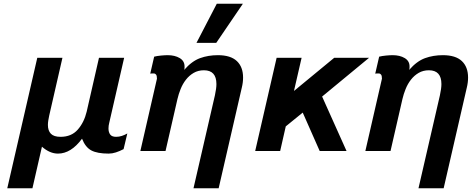

<svg xmlns="http://www.w3.org/2000/svg" viewBox="-20 -810 2531 1030"><path d="M180 -500H315L244 -190Q241 -176 239 -163.5Q237 -151 237 -140Q237 -109 253 -92.5Q269 -76 305 -76Q363 -76 397 -114.5Q431 -153 445 -211L511 -500H646L566 -151Q562 -136 562 -121Q562 -101 571 -88.5Q580 -76 603 -76Q619 -76 634 -81Q649 -86 663 -94L643 -10Q622 1 602 7.5Q582 14 563 14Q502 14 470 -3Q438 -20 420 -66Q361 14 291 14Q247 14 205 -23L154 200H19Z M822 -388Q822 -404 817 -410Q812 -416 806 -416H804Q802 -416 796.5 -416Q791 -416 786 -415L807 -506Q814 -508 824 -509.5Q834 -511 844 -512Q854 -513 863.5 -513.5Q873 -514 879 -514Q918 -514 944 -498.5Q970 -483 970 -454Q970 -453 970 -447Q970 -441 968 -435Q1009 -482 1053 -498Q1097 -514 1149 -514Q1217 -514 1250.5 -482.5Q1284 -451 1284 -394Q1284 -367 1277 -339L1153 200H1018L1133 -299Q1141 -336 1141 -359Q1141 -433 1074 -433Q1043 -433 1019 -419Q995 -405 977.5 -382.5Q960 -360 949 -332.5Q938 -305 932 -279L868 0H733ZM1140 -580H1034L1143 -790H1283Z M1557 -322 1773 -500H1960L1708 -292L1839 0H1695L1604 -206L1513 -132L1483 0H1349L1464 -500H1598Z M2029 -388Q2029 -404 2024 -410Q2019 -416 2013 -416H2011Q2009 -416 2003.5 -416Q1998 -416 1993 -415L2014 -506Q2021 -508 2031 -509.5Q2041 -511 2051 -512Q2061 -513 2070.5 -513.5Q2080 -514 2086 -514Q2125 -514 2151 -498.5Q2177 -483 2177 -454Q2177 -453 2177 -447Q2177 -441 2175 -435Q2216 -482 2260 -498Q2304 -514 2356 -514Q2424 -514 2457.5 -482.5Q2491 -451 2491 -394Q2491 -367 2484 -339L2360 200H2225L2340 -299Q2348 -336 2348 -359Q2348 -433 2281 -433Q2250 -433 2226 -419Q2202 -405 2184.5 -382.5Q2167 -360 2156 -332.5Q2145 -305 2139 -279L2075 0H1940Z"/></svg>

Font: Perun
Style: Bold Italic
Weight: 700
Italic angle: -12°
Foundry: Copyright (c) Stefan Peev, Context Ltd, 2016
Version: Version 1.027